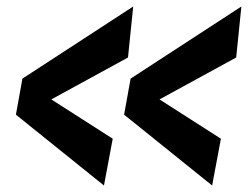

<svg xmlns="http://www.w3.org/2000/svg" viewBox="-20 -569 771 591"><path d="M300 2 29 -216 49 -327 390 -549 374 -392 138 -263 327 -142ZM633 2 362 -216 382 -327 723 -549 707 -392 471 -263 660 -142Z"/></svg>

Font: Georama Extra Expanded SemiBold
Style: Italic
Weight: 600
Width: 8
Italic angle: -9°
Designer: Jean-Baptiste Levee
Foundry: Production Type
Version: Version 1.000